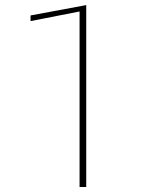

<svg xmlns="http://www.w3.org/2000/svg" viewBox="-20 -735 587 761"><path d="M321.8 6.3H295.4V-689.5L101.1 -651.4V-673.8L321.8 -714.8Z"/></svg>

Font: Roboto-Thin
Style: Regular
Weight: 250
Designer: Google
Version: Version 1.100141; 2013; ttfautohint (v0.94.14-c901) -l 8 -r 